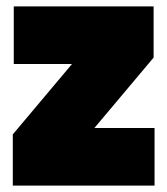

<svg xmlns="http://www.w3.org/2000/svg" viewBox="-20 -580 523 600"><path d="M20 0V-160L205 -380H23V-560H460V-400L275 -180H463V0Z"/></svg>

Font: Tektur SemiCondensed Black
Style: Regular
Weight: 900
Width: 4
Designer: Adam Jagosz
Foundry: Adam Jagosz
Version: Version 1.005;gftools[0.9.30]